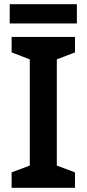

<svg xmlns="http://www.w3.org/2000/svg" viewBox="-20 -955 410 909"><path d="M344 -935H26V-844H344ZM335 -66V-139L249 -171V-674L335 -707V-780H35V-707L121 -674V-171L35 -139V-66Z"/></svg>

Font: Noto Sans Malayalam UI SemiBold
Style: Regular
Weight: 600
Designer: Jelle Bosma - Monotype Design Team
Foundry: Monotype Imaging Inc.
Version: Version 2.104